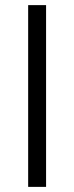

<svg xmlns="http://www.w3.org/2000/svg" viewBox="-20 -730 290 750"><path d="M160 0H90V-710H160Z"/></svg>

Font: Raleway
Style: Regular
Weight: 400
Designer: Matt McInerney, Pablo Impallari, Rodrigo Fuenzalida
Foundry: Matt McInerney, Pablo Impallari, Rodrigo Fuenzalida
Version: Version 1.000;PS 001.001;hotconv 1.0.56; ttfautohint (v1.5)